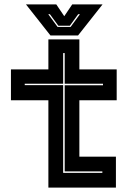

<svg xmlns="http://www.w3.org/2000/svg" viewBox="-20 -857 616 877"><path d="M201 0V-399H30V-540H201V-677H342.5V-540H513V-399H342.5V-141.5H509.5V0ZM268.5 -67.5H447.5V-74H275.5V-467.5H450.5V-474.5H275.5V-614.5H268.5V-474.5H93V-468H268.5ZM210.5 -695 98.5 -837H237L273.5 -783L310 -837H448.5L336.5 -695ZM243 -734H302.5L345 -792H337L299 -739.5H246.5L208 -792H200.5Z"/></svg>

Font: Tourney Expanded ExtraBold
Style: Regular
Weight: 800
Width: 7
Designer: Tyler Finck
Foundry: Etcetera Type Co
Version: Version 1.010; ttfautohint (v1.8.3)